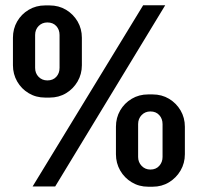

<svg xmlns="http://www.w3.org/2000/svg" viewBox="-20 -706 749 727"><path d="M103.5 0 522 -686H605.5L189 0ZM151 -336.5Q116.5 -336.5 88.8 -353Q61 -369.5 45 -397.5Q29 -425.5 29 -459V-563Q29 -597 45 -624.8Q61 -652.5 88.8 -669Q116.5 -685.5 151 -685.5H167.5Q202.5 -685.5 230 -669Q257.5 -652.5 273.8 -624.8Q290 -597 290 -563V-459Q290 -425.5 273.8 -397.5Q257.5 -369.5 230 -353Q202.5 -336.5 168 -336.5ZM159.5 -401.5Q180.5 -401.5 193 -415Q205.5 -428.5 205.5 -449V-573.5Q205.5 -594 193 -607.5Q180.5 -621 159.5 -621Q139.5 -621 126.2 -607.5Q113 -594 113 -573.5V-449Q113 -428.5 126.2 -415Q139.5 -401.5 159.5 -401.5ZM541 1Q506.5 1 478.8 -15.8Q451 -32.5 435 -60.5Q419 -88.5 419 -122V-226Q419 -260 435 -287.8Q451 -315.5 478.8 -332Q506.5 -348.5 541 -348.5H557.5Q592.5 -348.5 620 -332Q647.5 -315.5 663.8 -287.8Q680 -260 680 -226V-122Q680 -88.5 663.8 -60.5Q647.5 -32.5 620 -15.8Q592.5 1 558 1ZM549.5 -64Q570.5 -64 583 -78Q595.5 -92 595.5 -111.5V-236Q595.5 -256.5 583 -270.2Q570.5 -284 549.5 -284Q529.5 -284 516.2 -270.2Q503 -256.5 503 -236V-111.5Q503 -92 516.2 -78Q529.5 -64 549.5 -64Z"/></svg>

Font: Chivo Medium
Style: Regular
Weight: 500
Designer: Hector Gatti
Foundry: Omnibus-Type
Version: Version 2.002